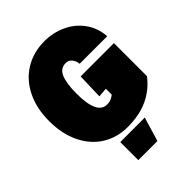

<svg xmlns="http://www.w3.org/2000/svg" viewBox="-254 -835 1158 1158"><g transform="rotate(-45 325.0 -256.0)"><path d="M18 -349Q18 -457 58.5 -539Q99 -621 172 -665.5Q245 -710 339 -710Q411 -710 475 -681Q539 -652 580.5 -596Q622 -540 628 -463H393Q390 -489 375.5 -507.5Q361 -526 337 -526Q290 -526 271 -480.5Q252 -435 252 -349Q252 -172 336 -172Q355 -172 369 -177.5Q383 -183 398 -195V-245L338 -240L343 -405H627V-123Q576 -57 502.5 -22.5Q429 12 327 12Q240 12 169.5 -31Q99 -74 58.5 -156Q18 -238 18 -349ZM232 44H441L395 198H232Z"/></g></svg>

Font: Azeret Mono Black
Style: Regular
Weight: 900
Designer: Martin Vácha
Foundry: Displaay
Version: Version 1.000; Glyphs 3.0.3, build 3074